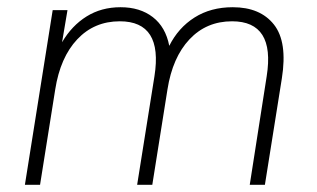

<svg xmlns="http://www.w3.org/2000/svg" viewBox="-20 -512 878 532"><path d="M49 0 126 -484H167L152 -395Q179 -441 220 -466.5Q261 -492 314 -492Q368 -492 403.5 -464.5Q439 -437 449 -385Q474 -435 519 -463.5Q564 -492 625 -492Q701 -492 739 -444Q777 -396 761 -295L714 0H672L719 -301Q743 -453 623 -453Q552 -453 505 -403Q458 -353 444 -264L402 0H360L408 -301Q432 -453 312 -453Q241 -453 194 -403Q147 -353 133 -264L91 0Z"/></svg>

Font: Nunito Sans ExtraLight
Style: Italic
Weight: 200
Italic angle: -9°
Designer: Vernon Adams
Foundry: Vernon Adams
Version: Version 3.006; ttfautohint (v1.8.3)